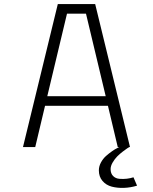

<svg xmlns="http://www.w3.org/2000/svg" viewBox="-20 -720 750 940"><path d="M556.5 0 508.5 -202H200.5L152.5 0H92.5L263 -700H446L616.5 0H613Q609.5 2 603.2 6Q597 10 581.2 22Q565.5 34 553.5 46.2Q541.5 58.5 531.5 75.5Q521.5 92.5 521.5 108Q521.5 129.5 533.8 141.8Q546 154 564.8 155.5Q583.5 157 600.8 155Q618 153 633.5 148L651 189Q619.5 198.5 587.2 199.8Q555 201 527.2 193.8Q499.5 186.5 481.8 165.8Q464 145 464 114Q464 94.5 474.2 75.5Q484.5 56.5 499.2 43.5Q514 30.5 528.8 20.2Q543.5 10 554 5L564 0ZM308 -653 211.5 -249H497.5L401 -653Z"/></svg>

Font: League Mono UltraLight
Style: Regular
Weight: 200
Width: 6
Designer: Tyler Finck
Foundry: The League of Moveable Type / Tyler Finck
Version: Version 2.210